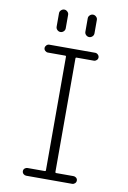

<svg xmlns="http://www.w3.org/2000/svg" viewBox="-101 -994 701 1054"><g transform="rotate(10 250.0 -467.5)"><path d="M218.8 -43Q223.6 -43 223.6 -47.9V-681.6Q223.6 -686.5 218.8 -686.5H122.1Q113.3 -686.5 106.4 -692.9Q99.6 -699.2 99.6 -708Q99.6 -716.8 106.4 -723.6Q113.3 -730.5 122.1 -730.5H377.9Q386.7 -730.5 393.6 -723.6Q400.4 -716.8 400.4 -708Q400.4 -699.2 393.6 -692.9Q386.7 -686.5 377.9 -686.5H281.2Q276.4 -686.5 276.4 -681.6V-47.9Q276.4 -43 281.2 -43H377.9Q386.7 -43 393.6 -37.1Q400.4 -31.2 400.4 -22Q400.4 -12.7 393.6 -6.3Q386.7 0 377.9 0H122.1Q113.3 0 106.4 -6.3Q99.6 -12.7 99.6 -22Q99.6 -31.2 106.4 -37.1Q113.3 -43 122.1 -43ZM304.7 -910.2Q304.7 -919.9 312.5 -927.2Q320.3 -934.6 330.1 -934.6Q339.8 -934.6 347.7 -927.2Q355.5 -919.9 355.5 -910.2V-835Q355.5 -824.2 347.7 -816.9Q339.8 -809.6 330.1 -809.6Q320.3 -809.6 312.5 -816.9Q304.7 -824.2 304.7 -835ZM144.5 -910.2Q144.5 -919.9 152.3 -927.2Q160.2 -934.6 169.9 -934.6Q179.7 -934.6 187.5 -927.2Q195.3 -919.9 195.3 -910.2V-835Q195.3 -824.2 187.5 -816.9Q179.7 -809.6 169.9 -809.6Q160.2 -809.6 152.3 -816.9Q144.5 -824.2 144.5 -835Z"/></g></svg>

Font: Rounded-L Mgen+ 1mn light
Style: Regular
Weight: 200
Designer: [Source Han Sans]
Ryoko NISHIZUKA  (kana & ideographs); Paul D. Hunt (Latin, Greek & Cyrillic); Wenlong ZHANG  (bopomofo
Version: Version 1.059.20150602